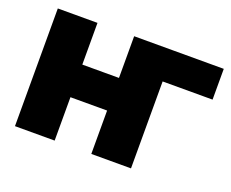

<svg xmlns="http://www.w3.org/2000/svg" viewBox="-113 -887 1291 1073"><g transform="rotate(20 532.5 -350.0)"><path d="M516 -700H752V0H516ZM298 0H62V-700H298ZM532 -258H282V-452H532ZM516 0V-700H1049V-517H697L748 -568V0Z"/></g></svg>

Font: MOST Montserrat Black
Style: Regular
Weight: 900
Designer: Julieta Ulanovsky
Foundry: Julieta Ulanovsky
Version: Version 8.000;March 11, 2024;FontCreator 15.0.0.2926 64-bit